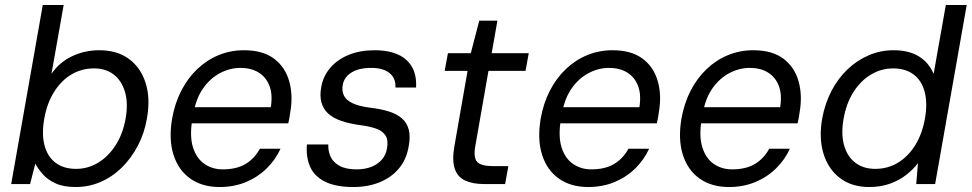

<svg xmlns="http://www.w3.org/2000/svg" viewBox="-20 -740 3907 772"><path d="M284 12Q236 12 204 -2.5Q172 -17 152.5 -39Q133 -61 122 -82L101 0H25L152 -720H236L187 -443Q219 -490 270 -514Q321 -538 379 -538Q451 -538 498.5 -503Q546 -468 565.5 -406.5Q585 -345 571 -265Q561 -205 534.5 -154.5Q508 -104 470 -66.5Q432 -29 384.5 -8.5Q337 12 284 12ZM286 -61Q333 -61 374 -85.5Q415 -110 444.5 -155.5Q474 -201 485 -263Q496 -325 482.5 -370.5Q469 -416 437 -440.5Q405 -465 358 -465Q308 -465 267 -440.5Q226 -416 197.5 -370.5Q169 -325 158 -263Q147 -201 159 -155.5Q171 -110 203.5 -85.5Q236 -61 286 -61Z M863 12Q793 12 745 -22Q697 -56 677.5 -118Q658 -180 672 -263Q683 -325 709 -375.5Q735 -426 773.5 -462.5Q812 -499 859.5 -518.5Q907 -538 961 -538Q1037 -538 1082 -504Q1127 -470 1143 -413Q1159 -356 1147 -288Q1146 -278 1144 -268Q1142 -258 1139 -244H732L743 -309H1069Q1077 -361 1063 -396Q1049 -431 1019 -449Q989 -467 947 -467Q905 -467 865.5 -446.5Q826 -426 797.5 -386Q769 -346 758 -286L753 -258Q742 -192 756 -147.5Q770 -103 802 -81Q834 -59 875 -59Q931 -59 967 -80.5Q1003 -102 1025 -142H1108Q1088 -98 1052.5 -63Q1017 -28 969 -8Q921 12 863 12Z M1401 12Q1330 12 1287 -9.5Q1244 -31 1227 -69.5Q1210 -108 1214 -159H1300Q1299 -132 1309.5 -109.5Q1320 -87 1345.5 -73Q1371 -59 1414 -59Q1448 -59 1474 -69.5Q1500 -80 1516 -99Q1532 -118 1536 -143Q1542 -176 1530.5 -194.5Q1519 -213 1493 -222.5Q1467 -232 1427 -237Q1384 -243 1352 -254Q1320 -265 1300 -283Q1280 -301 1272.5 -328Q1265 -355 1272 -392Q1280 -435 1308.5 -468Q1337 -501 1382.5 -519.5Q1428 -538 1486 -538Q1571 -538 1614 -499Q1657 -460 1653 -388H1570Q1572 -425 1546.5 -446Q1521 -467 1473 -467Q1422 -467 1392.5 -448Q1363 -429 1358 -398Q1354 -375 1362.5 -356.5Q1371 -338 1396.5 -325.5Q1422 -313 1468 -307Q1511 -302 1543 -292Q1575 -282 1595.5 -264.5Q1616 -247 1623.5 -219Q1631 -191 1623 -150Q1614 -98 1583.5 -62Q1553 -26 1506 -7Q1459 12 1401 12Z M1926 0Q1881 0 1850.5 -14Q1820 -28 1808.5 -61.5Q1797 -95 1807 -152L1860 -455H1768L1781 -526H1873L1907 -657H1980L1957 -526H2106L2093 -455H1944L1891 -152Q1883 -105 1899 -88.5Q1915 -72 1963 -72H2024L2011 0Z M2345 12Q2275 12 2227 -22Q2179 -56 2159.5 -118Q2140 -180 2154 -263Q2165 -325 2191 -375.5Q2217 -426 2255.5 -462.5Q2294 -499 2341.5 -518.5Q2389 -538 2443 -538Q2519 -538 2564 -504Q2609 -470 2625 -413Q2641 -356 2629 -288Q2628 -278 2626 -268Q2624 -258 2621 -244H2214L2225 -309H2551Q2559 -361 2545 -396Q2531 -431 2501 -449Q2471 -467 2429 -467Q2387 -467 2347.5 -446.5Q2308 -426 2279.5 -386Q2251 -346 2240 -286L2235 -258Q2224 -192 2238 -147.5Q2252 -103 2284 -81Q2316 -59 2357 -59Q2413 -59 2449 -80.5Q2485 -102 2507 -142H2590Q2570 -98 2534.5 -63Q2499 -28 2451 -8Q2403 12 2345 12Z M2911 12Q2841 12 2793 -22Q2745 -56 2725.5 -118Q2706 -180 2720 -263Q2731 -325 2757 -375.5Q2783 -426 2821.5 -462.5Q2860 -499 2907.5 -518.5Q2955 -538 3009 -538Q3085 -538 3130 -504Q3175 -470 3191 -413Q3207 -356 3195 -288Q3194 -278 3192 -268Q3190 -258 3187 -244H2780L2791 -309H3117Q3125 -361 3111 -396Q3097 -431 3067 -449Q3037 -467 2995 -467Q2953 -467 2913.5 -446.5Q2874 -426 2845.5 -386Q2817 -346 2806 -286L2801 -258Q2790 -192 2804 -147.5Q2818 -103 2850 -81Q2882 -59 2923 -59Q2979 -59 3015 -80.5Q3051 -102 3073 -142H3156Q3136 -98 3100.5 -63Q3065 -28 3017 -8Q2969 12 2911 12Z M3475 12Q3405 12 3357.5 -24Q3310 -60 3291 -122.5Q3272 -185 3286 -264Q3297 -324 3323 -374Q3349 -424 3387 -460.5Q3425 -497 3472.5 -517.5Q3520 -538 3573 -538Q3635 -538 3675 -513Q3715 -488 3734 -443L3783 -720H3867L3740 0H3664L3671 -84Q3652 -59 3624 -37Q3596 -15 3558.5 -1.5Q3521 12 3475 12ZM3499 -61Q3549 -61 3590 -85.5Q3631 -110 3659.5 -155.5Q3688 -201 3699 -263Q3710 -325 3698 -370.5Q3686 -416 3653.5 -440.5Q3621 -465 3571 -465Q3524 -465 3482.5 -440.5Q3441 -416 3412 -370.5Q3383 -325 3372 -263Q3361 -201 3374 -155.5Q3387 -110 3419.5 -85.5Q3452 -61 3499 -61Z"/></svg>

Font: DM Sans 9pt
Style: Italic
Weight: 400
Italic angle: -10°
Designer: Colophon Foundry, Jonny Pinhorn
Foundry: Colophon Foundry
Version: Version 4.004